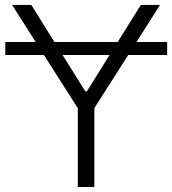

<svg xmlns="http://www.w3.org/2000/svg" viewBox="-20 -747 688 767"><path d="M647.7 -579.2V-527.3H492.2L356.9 -315V0H290.8V-315L155.5 -527.3H1.1V-579.2H122.5L28.4 -727.3H105.1L197.4 -579.2H450.3L542.6 -727.3H619.3L525.2 -579.2ZM230.1 -527.3 320.7 -382.1H327.1L417.6 -527.3Z"/></svg>

Font: Inter UI Light
Style: Regular
Weight: 300
Designer: Rasmus Andersson
Foundry: rsms
Version: 3.2;8d6f07862